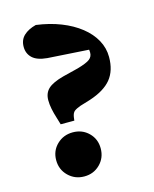

<svg xmlns="http://www.w3.org/2000/svg" viewBox="-106 -744 666 829"><g transform="rotate(-15 227.5 -329.0)"><path d="M168 14Q126 14 97 -14.5Q68 -43 68 -85Q68 -127 97 -155Q126 -183 168 -183Q210 -183 238.5 -155Q267 -127 267 -85Q267 -43 238.5 -14.5Q210 14 168 14ZM404 -457Q404 -396 373.5 -358.5Q343 -321 276 -299L230 -285Q211 -278 202 -271Q193 -264 190 -246L188 -230H127L118 -260Q110 -285 106 -305.5Q102 -326 102 -344Q102 -376 122.5 -395Q143 -414 192 -427L260 -444Q302 -456 316 -467Q330 -478 330 -496Q330 -512 324 -527.5Q318 -543 307 -564L350 -508L145 -521Q100 -525 79.5 -544.5Q59 -564 59 -594Q59 -625 79 -644Q99 -663 134 -672Q194 -664 243.5 -644.5Q293 -625 329 -596.5Q365 -568 384.5 -532.5Q404 -497 404 -457Z"/></g></svg>

Font: Source Serif 4 ExtraBold
Style: Regular
Weight: 800
Designer: Frank Grießhammer
Foundry: Adobe Systems Incorporated
Version: Version 4.004;hotconv 1.0.116;makeotfexe 2.5.65601